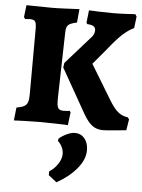

<svg xmlns="http://www.w3.org/2000/svg" viewBox="-63 -699 799 1077"><g transform="rotate(5 336.5 -160.5)"><path d="M69 -570Q60 -570 52 -569Q44 -568 41 -568L34 -579L42 -646L187 -644Q214 -644 268 -646.5Q322 -649 340 -650L333 -574Q296 -566 284.5 -555Q273 -544 272 -517L263 -143Q262 -101 269.5 -87.5Q277 -74 299 -74Q313 -74 322.5 -75Q332 -76 335 -77L341 -69L332 4Q314 3 267 1.5Q220 0 178 0Q141 0 92 1.5Q43 3 28 4L36 -69Q65 -74 79 -82Q93 -90 98.5 -105Q104 -120 104 -149L105 -518Q105 -549 98 -559.5Q91 -570 69 -570ZM414 -491Q426 -502 432 -514.5Q438 -527 438 -538Q438 -554 427 -561.5Q416 -569 391 -570L386 -578L394 -648Q409 -647 448.5 -645.5Q488 -644 527 -644Q563 -644 601.5 -646Q640 -648 655 -649L663 -636L655 -571Q622 -555 590.5 -526Q559 -497 517 -444L439 -351L556 -158Q583 -113 606.5 -93Q630 -73 663 -69L671 -58L661 4Q643 6 592.5 10.5Q542 15 530 15Q495 15 470 -3.5Q445 -22 419 -67L278 -316L282 -342ZM250 293V272Q280 252 298.5 223.5Q317 195 317 168Q317 148 308 129Q299 110 284 97L287 83Q309 65 333 54.5Q357 44 376 44Q409 44 430 69Q451 94 451 136Q451 187 408.5 238.5Q366 290 296 329Z"/></g></svg>

Font: Alegreya SC ExtraBold
Style: Regular
Weight: 800
Designer: Juan Pablo del Peral
Foundry: Huerta Tipografica
Version: Version 2.007; ttfautohint (v1.6)